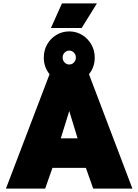

<svg xmlns="http://www.w3.org/2000/svg" viewBox="-20 -1111 815 1131"><path d="M461 -946H280L345 -1091H551ZM760 0H529L486 -122H289L246 0H15L272 -674Q238 -715 238 -772Q238 -815 258 -850Q278 -885 312.5 -905.5Q347 -926 388 -926Q429 -926 463 -905.5Q497 -885 517.5 -850Q538 -815 538 -772Q538 -715 504 -674ZM349 -772Q349 -755 360.5 -743Q372 -731 388 -731Q404 -731 415.5 -743Q427 -755 427 -772Q427 -789 415.5 -801Q404 -813 388 -813Q372 -813 360.5 -801Q349 -789 349 -772ZM437 -296 388 -457 338 -296Z"/></svg>

Font: Readiness Black
Style: Regular
Weight: 900
Designer: Katatrad Team
Foundry: CadsonDemak
Version: Version 1.00;April 23, 2019;FontCreator 11.5.0.2425 64-bit; 